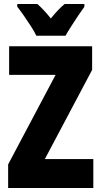

<svg xmlns="http://www.w3.org/2000/svg" viewBox="-20 -947 511 967"><path d="M450 0H21V-119L260 -570H26V-714H444V-595L206 -146H450ZM163 -767Q155 -785 137 -813Q119 -841 99.5 -869Q80 -897 67 -913V-927H168Q183 -914 200 -896Q217 -878 236 -854Q256 -879 273.5 -897Q291 -915 306 -927H405V-913Q391 -894 373 -867Q355 -840 338 -813.5Q321 -787 310 -767Z"/></svg>

Font: Noto Sans Khmer ExtraCondensed Black
Style: Regular
Weight: 900
Width: 2
Designer: Danh Hong and the Monotype Design Team
Foundry: Monotype Imaging Inc.
Version: Version 2.004